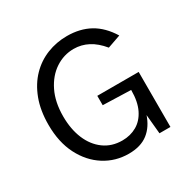

<svg xmlns="http://www.w3.org/2000/svg" viewBox="-147 -784 938 940"><g transform="rotate(-30 322.0 -313.5)"><path d="M322 12Q247 12 185.5 -27Q124 -66 87.5 -137.5Q51 -209 51 -307Q51 -388.5 74.5 -450.5Q98 -512.5 138.8 -554.5Q179.5 -596.5 233 -617.8Q286.5 -639 346 -639Q419.5 -639 474.8 -608.5Q530 -578 570 -513L496 -487Q462 -528.5 424 -548.2Q386 -568 343 -568Q287 -568 239.2 -536.5Q191.5 -505 162.8 -446.5Q134 -388 134 -307Q134 -235 157.2 -179.2Q180.5 -123.5 224 -91.8Q267.5 -60 327 -60Q372.5 -60 408.8 -80.8Q445 -101.5 466 -144.2Q487 -187 487 -251H511Q511 -171 491.8 -111.8Q472.5 -52.5 431 -20.2Q389.5 12 322 12ZM501 0 487 -148V-253L329 -258V-311H563V0Z"/></g></svg>

Font: Karla ExtraLight
Style: Regular
Weight: 400
Version: Version 2.001